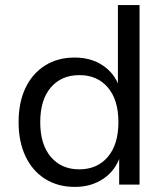

<svg xmlns="http://www.w3.org/2000/svg" viewBox="-20 -725 651 754"><path d="M274 9Q207 9 157 -22.5Q107 -54 80 -111.5Q53 -169 53 -245Q53 -323 80 -379.5Q107 -436 156.5 -467.5Q206 -499 273 -499Q338 -499 384.5 -467.5Q431 -436 449 -382H443V-705H528V0H448V-112H452Q434 -56 386.5 -23.5Q339 9 274 9ZM291 -60Q362 -60 403.5 -109Q445 -158 445 -245Q445 -333 403.5 -381.5Q362 -430 292 -430Q221 -430 179.5 -381.5Q138 -333 138 -245Q138 -158 179.5 -109Q221 -60 291 -60Z"/></svg>

Font: Nunito Sans 10pt
Style: Regular
Weight: 400
Designer: Vernon Adams
Foundry: Vernon Adams
Version: Version 3.101;gftools[0.9.27]